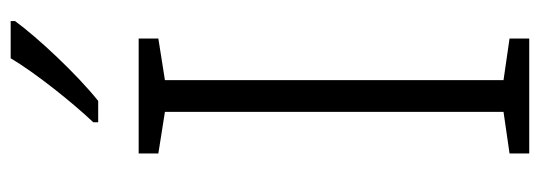

<svg xmlns="http://www.w3.org/2000/svg" viewBox="-338 -650 988 351"><g transform="rotate(-90 155.5 -474.0)"><path d="M293 -940V-948H225C199 -904 145 -836 108 -797V-788H147C197 -828 263 -899 293 -940ZM261 0V-36L185 -47V-666L261 -678V-714H51V-678L127 -666V-47L51 -36V0Z"/></g></svg>

Font: Noto Sans Gurmukhi Light
Style: Regular
Weight: 300
Designer: Jelle Bosma - Monotype Design Team
Foundry: Monotype Imaging Inc.
Version: Version 2.004